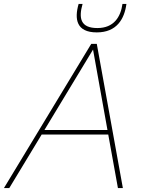

<svg xmlns="http://www.w3.org/2000/svg" viewBox="-48 -952 722 972"><path d="M442 -730H414L-28 0H-1L163 -271H500L549 0H574ZM177 -294 423 -701 496 -294ZM350 -932C328 -856 338 -788 442 -788C543 -788 582 -856 592 -932H572C563 -867 529 -810 445 -810C360 -810 349 -859 370 -932Z"/></svg>

Font: Nacelle Thin
Style: Italic
Weight: 100
Italic angle: -12°
Designer: Sora Sagano
Foundry: Sora Sagano
Version: Version 1.000;FEAKit 1.0